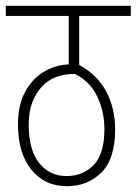

<svg xmlns="http://www.w3.org/2000/svg" viewBox="-20 -642 471 662"><path d="M431 -587H253V-418Q316 -384 346.5 -326Q377 -268 377 -196Q377 -94 329.5 -47Q282 0 211 0Q134 0 88 -57Q42 -114 42 -214Q42 -279 66 -324Q90 -369 129.5 -393.5Q169 -418 217 -420V-587H0V-622H431ZM209 -35Q267 -35 303.5 -73.5Q340 -112 340 -197Q340 -257 315 -309.5Q290 -362 238 -387H237Q165 -387 125 -344Q104 -322 91.5 -289.5Q79 -257 79 -212Q79 -125 115 -80Q151 -35 209 -35Z"/></svg>

Font: Noto Sans Devanagari ExtraCondensed ExtraLight
Style: Regular
Weight: 200
Width: 2
Designer: Jelle Bosma - Monotype Design Team
Foundry: Monotype Imaging Inc.
Version: Version 2.004; ttfautohint (v1.8.4.7-5d5b)